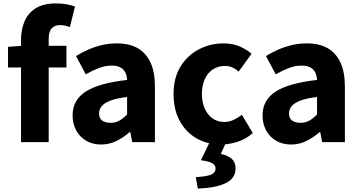

<svg xmlns="http://www.w3.org/2000/svg" viewBox="-20 -832 2106 1124"><path d="M103 0V-598Q103 -657 123 -705.5Q143 -754 188 -783Q233 -812 308 -812Q343 -812 371.5 -806.5Q400 -801 419 -794L389 -673Q362 -685 331 -685Q300 -685 282.5 -666Q265 -647 265 -602V0ZM27 -437V-558L113 -564H369V-437Z M572 14Q521 14 483.5 -8.5Q446 -31 425.5 -69.5Q405 -108 405 -156Q405 -246 481 -295.5Q557 -345 724 -364Q723 -389 713.5 -408Q704 -427 684.5 -437.5Q665 -448 634 -448Q597 -448 560 -434Q523 -420 482 -397L425 -504Q461 -526 499 -542.5Q537 -559 578.5 -568.5Q620 -578 664 -578Q737 -578 786 -550Q835 -522 861 -466Q887 -410 887 -325V0H754L743 -58H738Q703 -27 661.5 -6.5Q620 14 572 14ZM627 -113Q656 -113 679 -126Q702 -139 724 -162V-264Q663 -257 626.5 -243Q590 -229 575 -210Q560 -191 560 -168Q560 -139 578.5 -126Q597 -113 627 -113Z M1274 14Q1195 14 1132.5 -21Q1070 -56 1033 -122.5Q996 -189 996 -282Q996 -376 1036.5 -442Q1077 -508 1144 -543Q1211 -578 1288 -578Q1340 -578 1381 -561Q1422 -544 1453 -517L1377 -413Q1357 -430 1338 -438Q1319 -446 1298 -446Q1257 -446 1226.5 -426Q1196 -406 1179 -369Q1162 -332 1162 -282Q1162 -233 1179 -195.5Q1196 -158 1225.5 -138Q1255 -118 1292 -118Q1321 -118 1347 -130Q1373 -142 1396 -160L1460 -53Q1419 -17 1369.5 -1.5Q1320 14 1274 14ZM1138 272 1126 205Q1192 201 1217 190Q1242 179 1242 154Q1242 137 1225 125Q1208 113 1156 106L1210 -5H1306L1273 69Q1316 79 1337.5 98.5Q1359 118 1359 154Q1359 212 1301.5 240Q1244 268 1138 272Z M1684 14Q1633 14 1595.5 -8.5Q1558 -31 1537.5 -69.5Q1517 -108 1517 -156Q1517 -246 1593 -295.5Q1669 -345 1836 -364Q1835 -389 1825.5 -408Q1816 -427 1796.5 -437.5Q1777 -448 1746 -448Q1709 -448 1672 -434Q1635 -420 1594 -397L1537 -504Q1573 -526 1611 -542.5Q1649 -559 1690.5 -568.5Q1732 -578 1776 -578Q1849 -578 1898 -550Q1947 -522 1973 -466Q1999 -410 1999 -325V0H1866L1855 -58H1850Q1815 -27 1773.5 -6.5Q1732 14 1684 14ZM1739 -113Q1768 -113 1791 -126Q1814 -139 1836 -162V-264Q1775 -257 1738.5 -243Q1702 -229 1687 -210Q1672 -191 1672 -168Q1672 -139 1690.5 -126Q1709 -113 1739 -113Z"/></svg>

Font: Noto Sans TC ExtraBold
Style: Regular
Weight: 800
Designer: Ryoko NISHIZUKA  (kana, bopomofo & ideographs); Paul D. Hunt (Latin, Greek & Cyrillic); Sandoll Communications , Soo-you
Foundry: Adobe
Version: Version 2.004-H2;hotconv 1.0.118;makeotfexe 2.5.65603